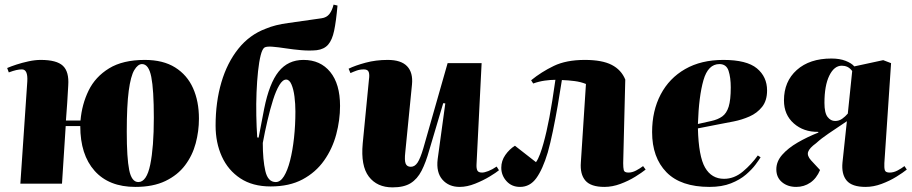

<svg xmlns="http://www.w3.org/2000/svg" viewBox="-20 -794 3942 830"><path d="M565 14Q451 14 389 -55.5Q327 -125 327 -249H264L248 0H68L98 -442Q101 -494 75 -494Q63 -494 50 -491Q37 -488 18 -481L11 -500Q27 -507 51.5 -515Q76 -523 104 -529Q132 -535 156 -535Q225 -535 252 -509.5Q279 -484 275 -425Q273 -386 270.5 -348.5Q268 -311 265 -273H328Q334 -343 363 -402.5Q392 -462 451.5 -498.5Q511 -535 606 -535Q685 -535 737 -502.5Q789 -470 814.5 -413Q840 -356 840 -281Q840 -227 826 -174.5Q812 -122 780 -79.5Q748 -37 695 -11.5Q642 14 565 14ZM578 -7Q614 -7 629.5 -82.5Q645 -158 645 -285Q645 -406 634 -461.5Q623 -517 594 -517Q576 -517 560.5 -491Q545 -465 536.5 -401.5Q528 -338 528 -225Q528 -111 538.5 -59Q549 -7 578 -7Z M1150 12Q1072 12 1019 -23Q966 -58 939 -117.5Q912 -177 912 -251Q912 -353 937 -438Q962 -523 1010.5 -583.5Q1059 -644 1129 -670Q1169 -687 1226 -694.5Q1283 -702 1370 -715Q1392 -718 1404 -733.5Q1416 -749 1422 -774L1439 -770Q1433 -702 1424.5 -661.5Q1416 -621 1398.5 -601Q1381 -581 1349 -577Q1318 -574 1283 -577Q1248 -580 1215.5 -585Q1183 -590 1158.5 -592Q1134 -594 1124 -589Q1114 -583 1107 -555.5Q1100 -528 1095.5 -486Q1091 -444 1089 -394.5Q1087 -345 1088 -294.5Q1089 -244 1092 -200L1098 -199L1122 -324Q1144 -434 1184.5 -484.5Q1225 -535 1292 -535Q1365 -535 1407.5 -483Q1450 -431 1450 -336Q1450 -275 1433.5 -213Q1417 -151 1381 -100Q1345 -49 1288 -18.5Q1231 12 1150 12ZM1217 -450Q1202 -450 1187.5 -426Q1173 -402 1160.5 -362.5Q1148 -323 1136.5 -274Q1125 -225 1116 -176Q1116 -103 1127 -55Q1138 -7 1172 -7Q1192 -7 1207.5 -32Q1223 -57 1234 -100Q1245 -143 1251 -198Q1257 -253 1257 -312Q1257 -345 1253 -376.5Q1249 -408 1240 -429Q1231 -450 1217 -450Z M1487 -497Q1516 -511 1560.5 -523Q1605 -535 1656 -535Q1714 -535 1740 -507.5Q1766 -480 1761 -429L1732 -136Q1728 -101 1733.5 -87Q1739 -73 1756 -73Q1773 -73 1785 -91Q1797 -109 1810 -153L1915 -521H2062L2040 -84Q2039 -66 2043.5 -57Q2048 -48 2064 -48Q2074 -48 2091 -54.5Q2108 -61 2127 -74L2137 -58Q2125 -48 2097 -31Q2069 -14 2034 0Q1999 14 1967 14Q1920 14 1892.5 -17.5Q1865 -49 1872 -106L1905 -347L1896 -348L1836 -146Q1821 -92 1802.5 -56Q1784 -20 1755 -2Q1726 16 1677 16Q1610 16 1574.5 -30.5Q1539 -77 1548 -174L1575 -451Q1578 -471 1574 -482.5Q1570 -494 1553 -494Q1536 -494 1522 -489Q1508 -484 1495 -478Z M2276 -447Q2320 -483 2374 -509Q2428 -535 2508 -535Q2583 -535 2624.5 -513.5Q2666 -492 2683 -450L2674 -89Q2674 -69 2676.5 -58.5Q2679 -48 2697 -48Q2713 -48 2730 -57Q2747 -66 2760 -76L2771 -61Q2755 -48 2726 -30Q2697 -12 2662 1Q2627 14 2593 14Q2534 14 2510.5 -13.5Q2487 -41 2491 -92L2513 -431Q2491 -440 2464 -443.5Q2437 -447 2409 -448Q2401 -395 2391 -337.5Q2381 -280 2370 -227Q2359 -174 2348 -135Q2326 -62 2298.5 -24Q2271 14 2228 14Q2192 14 2169.5 -11Q2147 -36 2147 -69Q2147 -99 2164.5 -124Q2182 -149 2206 -164L2297 -93Q2306 -105 2314.5 -128Q2323 -151 2329 -173Q2343 -223 2355 -286.5Q2367 -350 2381 -449Q2360 -449 2335 -445.5Q2310 -442 2285 -433Z M3107 -535Q3208 -535 3252 -498.5Q3296 -462 3296 -403Q3296 -359 3274.5 -332Q3253 -305 3220 -290.5Q3187 -276 3151.5 -269Q3116 -262 3089 -257L2997 -239Q3000 -118 3028 -69.5Q3056 -21 3110 -21Q3154 -21 3191.5 -52.5Q3229 -84 3256 -122L3268 -114Q3262 -104 3246.5 -83Q3231 -62 3205 -39.5Q3179 -17 3140 -1.5Q3101 14 3047 14Q2923 14 2861 -49.5Q2799 -113 2799 -223Q2799 -315 2836 -385.5Q2873 -456 2942 -495.5Q3011 -535 3107 -535ZM3139 -416Q3139 -459 3129.5 -488Q3120 -517 3090 -517Q3041 -517 3021 -447.5Q3001 -378 2997 -258L3055 -271Q3083 -277 3102 -290.5Q3121 -304 3130 -333Q3139 -362 3139 -416Z M3641 -270Q3592 -237 3561.5 -216.5Q3531 -196 3508 -175Q3479 -154 3473.5 -137.5Q3468 -121 3486 -101L3525 -59Q3510 -23 3483 -4.5Q3456 14 3422 14Q3385 14 3360.5 -6.5Q3336 -27 3336 -62Q3336 -96 3361.5 -125Q3387 -154 3428.5 -178Q3470 -202 3518 -221L3517 -224Q3454 -223 3411.5 -260.5Q3369 -298 3369 -360Q3369 -442 3424.5 -491.5Q3480 -541 3574 -541Q3610 -541 3635.5 -531Q3661 -521 3673 -507L3798 -534L3832 -521L3803 -89Q3802 -69 3805 -58.5Q3808 -48 3826 -48Q3843 -48 3860 -57Q3877 -66 3890 -76L3900 -61Q3884 -48 3855 -30Q3826 -12 3791 1Q3756 14 3722 14Q3663 14 3640 -13.5Q3617 -41 3622 -92ZM3664 -487Q3654 -500 3643 -505Q3632 -510 3619 -510Q3586 -510 3565 -467Q3544 -424 3544 -349Q3544 -306 3557.5 -288.5Q3571 -271 3590 -271Q3607 -271 3620.5 -280.5Q3634 -290 3645 -303Z"/></svg>

Font: Literata 72pt ExtraBold
Style: Italic
Weight: 800
Italic angle: -2°
Designer: Latin by Veronika Burian and Jose Scaglione. Greek by Irene Vlachou. Cyrillic by Vera Evstafieva
Foundry: TypeTogether
Version: Version 3.002